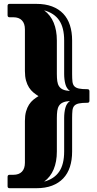

<svg xmlns="http://www.w3.org/2000/svg" viewBox="-20 -800 506 1001"><path d="M109.9 -169.4Q109.9 -197.8 115.7 -218.5Q121.6 -239.3 131.3 -254.4Q141.1 -269.5 153.8 -280Q166.5 -290.5 180.7 -298.8Q166.5 -307.6 153.8 -318.1Q141.1 -328.6 131.3 -343.8Q121.6 -358.9 115.7 -379.9Q109.9 -400.9 109.9 -429.7V-647Q109.9 -677.7 94.2 -693.8Q78.6 -710 49.8 -710H29.8Q19.5 -710 19.5 -720.7V-769.5Q19.5 -779.8 29.8 -779.8H169.4Q216.3 -779.8 251.2 -766.6Q286.1 -753.4 309.6 -728.8Q333 -704.1 344.5 -668.7Q356 -633.3 356 -588.9V-415Q356 -390.6 357.7 -375Q359.4 -359.4 367.4 -350.6Q375.5 -341.8 391.4 -338.4Q407.2 -335 436 -335Q446.3 -335 446.3 -324.2V-274.4Q446.3 -264.2 436 -264.2Q407.2 -264.2 391.4 -260.7Q375.5 -257.3 367.4 -248.5Q359.4 -239.7 357.7 -224.1Q356 -208.5 356 -184.1V-9.8Q356 34.7 344.5 70.1Q333 105.5 309.6 130.1Q286.1 154.8 251.2 168Q216.3 181.2 169.4 181.2H29.8Q19.5 181.2 19.5 170.9V122.1Q19.5 111.3 29.8 111.3H49.8Q78.6 111.3 94.2 95.2Q109.9 79.1 109.9 48.3ZM344.7 -325.7Q327.1 -337.9 320.8 -361.6Q314.5 -385.3 314.5 -415V-588.9Q314.5 -655.8 288.6 -693.8Q262.7 -731.9 210 -746.1Q243.2 -721.7 259.8 -681.9Q276.4 -642.1 276.4 -588.9V-415Q276.4 -393.1 278.6 -377Q280.8 -360.8 288.1 -349.9Q295.4 -338.9 308.8 -333Q322.3 -327.1 344.7 -325.7ZM344.7 -273.4Q322.3 -272 308.8 -266.1Q295.4 -260.3 288.1 -249.3Q280.8 -238.3 278.6 -222.2Q276.4 -206.1 276.4 -184.1V-10.3Q276.4 43 259.8 82.8Q243.2 122.6 210 147Q262.7 132.8 288.6 94.7Q314.5 56.6 314.5 -10.3V-184.1Q314.5 -213.9 320.8 -237.5Q327.1 -261.2 344.7 -273.4Z"/></svg>

Font: Fascinate Inline
Style: Regular
Weight: 900
Designer: Astigmatic (AOETI)
Foundry: Astigmatic (AOETI)
Version: Version 1.000